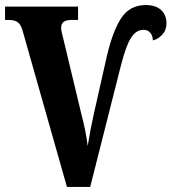

<svg xmlns="http://www.w3.org/2000/svg" viewBox="-20 -740 679 760"><path d="M71 -613Q64 -641 51.5 -651Q39 -661 15 -661H0V-714H289V-661H262Q242 -661 232 -653.5Q222 -646 222 -629Q222 -618 231 -585L301 -293Q321 -217 327 -162Q339 -234 352 -292L403 -518Q427 -620 461 -670Q495 -720 557 -720Q597 -720 618 -700Q639 -680 639 -648Q639 -621 622.5 -603Q606 -585 585 -580Q585 -598 575 -610Q565 -622 548 -622Q520 -622 500 -592.5Q480 -563 460 -486L337 0H245Z"/></svg>

Font: Noto Serif CondExtraBold
Style: Regular
Weight: 800
Width: 3
Designer: Monotype Design Team
Foundry: Monotype Imaging Inc.
Version: Version 1.001